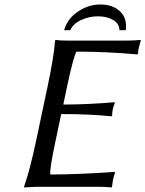

<svg xmlns="http://www.w3.org/2000/svg" viewBox="-20 -824 641 847"><path d="M262.7 -690.9Q277.8 -742.2 324.2 -773.2Q370.6 -804.2 422.4 -804.2Q478 -804.2 510 -773.4Q542 -742.7 534.7 -690.9H506.8Q506.8 -719.2 479.7 -735.6Q452.6 -752 411.6 -752Q372.6 -752 337.2 -735.4Q301.8 -718.8 290.5 -690.9ZM224.6 -200.2Q199.2 -81.5 201.7 -54.2Q261.2 -54.2 332 -57.1Q402.8 -60.1 444.3 -63L485.8 -65.9L487.3 -62Q481.9 -45.9 478 -28.8Q478 -27.8 474.1 0L471.2 2.9Q447.8 0 412.1 0H139.2L86.4 2.9L85.9 0Q110.4 -67.9 138.7 -200.2L190.4 -444.8Q217.8 -574.2 223.1 -645L225.6 -647.9Q242.2 -645 275.9 -645H539.1Q575.2 -645 599.6 -647.9L601.1 -645Q593.3 -617.7 592.3 -613.8Q590.3 -604 588.9 -587.9L585.9 -584Q450.2 -596.2 316.9 -596.2Q302.7 -568.4 276.4 -444.8L259.3 -362.8Q364.3 -362.8 484.4 -373L486.8 -370.1Q481 -356.4 477.5 -341.8Q474.6 -326.7 474.6 -314L471.2 -311Q375 -320.8 250 -320.8Z"/></svg>

Font: Linux Biolinum O
Style: Italic
Weight: 400
Italic angle: -12°
Designer: Philipp H. Poll
Foundry: Philipp H. Poll
Version: Version 1.1.3